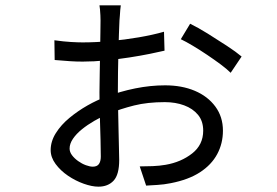

<svg xmlns="http://www.w3.org/2000/svg" viewBox="-20 -645 1040 720"><path d="M433 -625Q432 -619 431 -608Q430 -597 429.5 -586.5Q429 -576 428 -568Q427 -549 426 -517.5Q425 -486 424 -448.5Q423 -411 422.5 -373Q422 -335 422 -302Q422 -270 423 -232.5Q424 -195 424.5 -159Q425 -123 426 -93Q427 -63 427 -45Q427 10 406 32.5Q385 55 349 55Q325 55 294 44Q263 33 235 14Q207 -5 188.5 -30Q170 -55 170 -82Q170 -115 189.5 -146Q209 -177 240.5 -203Q272 -229 308 -249.5Q344 -270 378 -282Q430 -302 487 -313.5Q544 -325 599 -325Q662 -325 710.5 -304.5Q759 -284 787.5 -245.5Q816 -207 816 -155Q816 -107 794.5 -67Q773 -27 730 1Q687 29 620 42Q595 47 570 48.5Q545 50 528 51L504 -21Q527 -21 552.5 -22Q578 -23 601 -27Q659 -37 700.5 -69.5Q742 -102 742 -155Q742 -191 722.5 -214.5Q703 -238 670.5 -250Q638 -262 598 -262Q533 -262 483 -249.5Q433 -237 386 -218Q360 -207 334 -192Q308 -177 287 -160Q266 -143 253.5 -124.5Q241 -106 241 -88Q241 -75 250 -63Q259 -51 273 -41Q287 -31 302 -25.5Q317 -20 328 -20Q344 -20 351 -30Q358 -40 358 -58Q358 -81 357 -120.5Q356 -160 354.5 -207Q353 -254 353 -299Q353 -333 354 -373.5Q355 -414 355.5 -453.5Q356 -493 356.5 -523Q357 -553 357 -568Q357 -576 356.5 -587.5Q356 -599 355 -609.5Q354 -620 353 -625ZM693 -556Q722 -542 759 -519Q796 -496 831 -473Q866 -450 886 -433L845 -372Q831 -386 807.5 -403.5Q784 -421 756.5 -439.5Q729 -458 703 -473.5Q677 -489 658 -498ZM184 -494Q220 -489 246.5 -487.5Q273 -486 290 -486Q339 -486 393.5 -491Q448 -496 500.5 -505Q553 -514 595 -526L597 -455Q576 -450 541.5 -443Q507 -436 465 -429.5Q423 -423 377.5 -418.5Q332 -414 290 -414Q265 -414 243 -415.5Q221 -417 185 -420Z"/></svg>

Font: Noto Sans TC
Style: Regular
Weight: 400
Designer: Ryoko NISHIZUKA  (kana, bopomofo & ideographs); Paul D. Hunt (Latin, Greek & Cyrillic); Sandoll Communications , Soo-you
Foundry: Adobe
Version: Version 2.004-H2;hotconv 1.0.118;makeotfexe 2.5.65603